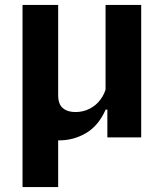

<svg xmlns="http://www.w3.org/2000/svg" viewBox="-20 -554 660 774"><path d="M405.5 -534.2H549.2V0H412.8V-113.5L405.5 -120.5ZM70.8 200V-534.2H214.5V-169.8Q214.5 -134.2 233.2 -118.3Q252 -102.3 283.8 -102.3Q315.2 -102.3 341.4 -115.7Q367.6 -129.1 385 -152.6Q402.5 -176.1 409.1 -205.7L426 -112.1H406Q376.8 -46.8 326.9 -17.5Q276.9 11.9 217.8 11.9Q196.1 11.9 179.2 6Q162.3 0.2 150.4 -11.8Q138.5 -23.8 132.2 -41.2L214.5 -47.7V200Z"/></svg>

Font: Monaspace Krypton Var
Style: Regular
Weight: 400
Designer: Riley Cran and the Lettermatic Team
Version: Version 1.101 (Monaspace Krypton Var)